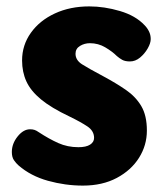

<svg xmlns="http://www.w3.org/2000/svg" viewBox="-20 -572 518 600"><path d="M432 -493Q440 -485 445.5 -474Q451 -463 451 -450Q451 -437 441.5 -420.5Q432 -404 417.5 -392Q403 -380 386 -380Q371 -380 362 -385Q353 -390 345 -397Q331 -411 309 -424Q287 -437 261 -437Q244 -437 230 -428.5Q216 -420 216 -404Q216 -384 236.5 -371Q257 -358 304 -333Q343 -312 373.5 -291Q404 -270 421.5 -240.5Q439 -211 439 -164Q439 -118 414.5 -79Q390 -40 345 -16Q300 8 239 8Q184 8 130 -7Q76 -22 38 -55Q30 -62 23.5 -71.5Q17 -81 17 -97Q17 -123 35 -145.5Q53 -168 74 -168Q82 -168 88 -166Q94 -164 101 -159Q133 -138 162 -125Q191 -112 225 -112Q249 -112 261.5 -120Q274 -128 274 -141Q274 -163 253 -177Q232 -191 197 -208Q140 -235 108 -261.5Q76 -288 62.5 -317.5Q49 -347 49 -383Q49 -431 76.5 -469.5Q104 -508 151.5 -530Q199 -552 259 -552Q306 -552 355 -537.5Q404 -523 432 -493Z"/></svg>

Font: Playpen Sans Arabic
Style: Bold
Weight: 700
Version: Version 2.000